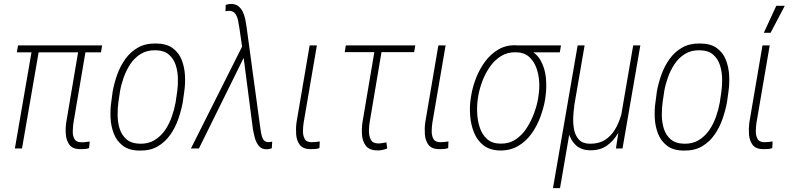

<svg xmlns="http://www.w3.org/2000/svg" viewBox="-20 -761 4063 984"><path d="M503.4 -528.3 497.6 -492.7H66.4L72.3 -528.3ZM184.1 -528.3 92.8 0H56.2L147.5 -528.3ZM386.2 -528.3H423.8L356.4 -131.3Q354 -112.3 353 -89.4Q352.1 -66.4 361.1 -49.3Q370.1 -32.2 397 -31.7Q407.2 -31.2 418.2 -33Q429.2 -34.7 439.9 -35.6L436.5 -2Q426.3 2 414.8 2.7Q403.3 3.4 390.6 3.4Q352.5 3.4 336.2 -18.6Q319.8 -40.5 317.4 -71.8Q314.9 -103 319.3 -132.8Z M550.3 -238.3 557.6 -293.5Q565.4 -335.9 580.8 -378.9Q596.2 -421.9 622.3 -458.5Q648.4 -495.1 687 -517.1Q725.6 -539.1 780.3 -538.1Q833.5 -537.6 865.2 -514.2Q897 -490.7 911.4 -453.4Q925.8 -416 928 -373.5Q930.2 -331.1 924.3 -292L916.5 -235.8Q908.7 -194.3 893.6 -150.6Q878.4 -106.9 852.5 -70.1Q826.7 -33.2 788.3 -10.7Q750 11.7 695.3 10.7Q641.6 10.3 609.9 -13.9Q578.1 -38.1 563.5 -75.7Q548.8 -113.3 546.6 -156.2Q544.4 -199.2 550.3 -238.3ZM595.2 -293.9 586.9 -237.8Q582.5 -207 582.8 -170.7Q583 -134.3 593.3 -101.3Q603.5 -68.4 628.4 -46.9Q653.3 -25.4 697.3 -24.4Q740.7 -23.4 772.7 -43.2Q804.7 -63 826.2 -94.5Q847.7 -126 860.6 -163.3Q873.5 -200.7 879.9 -235.8L888.2 -292.5Q892.6 -322.3 891.8 -358.2Q891.1 -394 880.9 -426.5Q870.6 -459 846.2 -480.7Q821.8 -502.4 777.8 -503.4Q733.4 -504.4 701.4 -484.6Q669.4 -464.8 648.2 -432.9Q627 -400.9 614 -364.3Q601.1 -327.6 595.2 -293.9Z M1232.4 -471.7 999.5 0H958.5L1228.5 -537.6L1255.4 -523.9ZM1162.1 -740.7Q1186 -741.2 1200.9 -729.7Q1215.8 -718.3 1224.4 -700.2Q1232.9 -682.1 1237.1 -661.4Q1241.2 -640.6 1243.7 -622.6L1312.5 -116.2Q1314.9 -101.6 1317.6 -82.3Q1320.3 -63 1328.4 -47.9Q1336.4 -32.7 1355 -32.7Q1360.4 -32.2 1365.2 -33.4Q1370.1 -34.7 1375 -35.2L1373 -1Q1366.7 0.5 1361.1 2.2Q1355.5 3.9 1349.6 3.9Q1321.8 5.4 1306.9 -12.9Q1292 -31.2 1285.6 -56.2Q1279.3 -81.1 1275.9 -101.1L1226.6 -481.4L1207.5 -613.3Q1204.6 -629.9 1200.9 -651.4Q1197.3 -672.9 1187.3 -688.7Q1177.2 -704.6 1154.8 -705.6Q1149.9 -705.6 1144.8 -704.8Q1139.6 -704.1 1135.7 -703.1L1136.7 -735.8Q1142.6 -737.8 1148.9 -739.3Q1155.3 -740.7 1162.1 -740.7Z M1566.9 -528.3H1604L1536.1 -131.8Q1533.2 -112.8 1532.7 -89.8Q1532.2 -66.9 1541.3 -49.6Q1550.3 -32.2 1577.1 -32.2Q1587.9 -32.2 1598.4 -33.4Q1608.9 -34.7 1618.7 -36.1L1617.2 -2Q1606 2 1594.5 2.7Q1583 3.4 1570.8 3.4Q1532.2 2.9 1516.1 -19Q1500 -41 1497.8 -72Q1495.6 -103 1499.5 -132.8Z M2108.4 -528.3 2102.5 -493.7H1746.6L1752.4 -528.3ZM1904.3 -528.3H1940.9L1874.5 -134.3Q1871.1 -114.7 1870.8 -89.4Q1870.6 -64 1880.6 -44.9Q1890.6 -25.9 1918.5 -25.9Q1929.2 -25.9 1939.7 -27.8Q1950.2 -29.8 1960.4 -31.2L1964.4 0Q1951.7 4.9 1939.2 7.6Q1926.8 10.3 1913.6 9.8Q1872.6 9.3 1855 -13.9Q1837.4 -37.1 1835.2 -70.6Q1833 -104 1837.9 -135.7Z M2226.6 -528.3H2263.7L2195.8 -131.8Q2192.9 -112.8 2192.4 -89.8Q2191.9 -66.9 2200.9 -49.6Q2210 -32.2 2236.8 -32.2Q2247.6 -32.2 2258.1 -33.4Q2268.6 -34.7 2278.3 -36.1L2276.9 -2Q2265.6 2 2254.2 2.7Q2242.7 3.4 2230.5 3.4Q2191.9 2.9 2175.8 -19Q2159.7 -41 2157.5 -72Q2155.3 -103 2159.2 -132.8Z M2392.1 -253.4 2395 -272Q2401.9 -314.5 2419.4 -360.1Q2437 -405.8 2465.8 -445.1Q2494.6 -484.4 2534.9 -507.8Q2575.2 -531.2 2627 -528.8Q2636.2 -528.3 2646.2 -525.4Q2656.2 -522.5 2665.8 -518.3Q2675.3 -514.2 2684.1 -509.8Q2729.5 -489.7 2751.2 -450.2Q2772.9 -410.6 2777.6 -363.5Q2782.2 -316.4 2776.4 -272L2773.9 -252Q2766.1 -207 2749 -160.9Q2731.9 -114.7 2703.9 -75.7Q2675.8 -36.6 2635.7 -12.9Q2595.7 10.7 2543 10.3Q2490.7 9.3 2458.3 -15.9Q2425.8 -41 2409.4 -81.5Q2393.1 -122.1 2389.6 -167.5Q2386.2 -212.9 2392.1 -253.4ZM2431.6 -272.5 2428.7 -253.9Q2423.8 -221.2 2425.5 -181.9Q2427.2 -142.6 2439 -106.9Q2450.7 -71.3 2476.3 -48.3Q2502 -25.4 2544.4 -24.9Q2588.4 -23.9 2621.6 -45.7Q2654.8 -67.4 2678 -102.8Q2701.2 -138.2 2716.3 -178.5Q2731.4 -218.8 2737.8 -255.4L2740.2 -273.9Q2745.6 -306.6 2743.2 -344.2Q2740.7 -381.8 2728 -415.5Q2715.3 -449.2 2690.2 -470.9Q2665 -492.7 2623.5 -493.2Q2580.6 -494.1 2547.6 -473.4Q2514.6 -452.6 2491.2 -419.4Q2467.8 -386.2 2452.9 -347.2Q2438 -308.1 2431.6 -272.5ZM2855 -528.3 2849.1 -492.7H2623.5L2629.4 -528.3Z M3225.1 -528.3H3261.7L3170.4 0H3136.7L3155.8 -125ZM3181.2 -245.6 3203.1 -246.6Q3196.3 -206.5 3183.1 -161.9Q3169.9 -117.2 3147.2 -77.9Q3124.5 -38.6 3089.8 -14.4Q3055.2 9.8 3004.9 9.3Q2959 8.8 2931.4 -16.8Q2903.8 -42.5 2893.8 -82.5Q2883.8 -122.6 2889.6 -165L2898.4 -216.3H2923.3Q2918.9 -190.9 2917.7 -158.2Q2916.5 -125.5 2922.6 -95.2Q2928.7 -64.9 2947.5 -44.9Q2966.3 -24.9 3002.9 -24.4Q3049.3 -23.9 3080.6 -43.9Q3111.8 -64 3131.6 -96.9Q3151.4 -129.9 3162.6 -168.9Q3173.8 -208 3181.2 -245.6ZM2940.4 -528.3H2976.1L2850.1 203.1H2814Z M3339.4 -238.3 3346.7 -293.5Q3354.5 -335.9 3369.9 -378.9Q3385.3 -421.9 3411.4 -458.5Q3437.5 -495.1 3476.1 -517.1Q3514.6 -539.1 3569.3 -538.1Q3622.6 -537.6 3654.3 -514.2Q3686 -490.7 3700.4 -453.4Q3714.8 -416 3717 -373.5Q3719.2 -331.1 3713.4 -292L3705.6 -235.8Q3697.8 -194.3 3682.6 -150.6Q3667.5 -106.9 3641.6 -70.1Q3615.7 -33.2 3577.4 -10.7Q3539.1 11.7 3484.4 10.7Q3430.7 10.3 3398.9 -13.9Q3367.2 -38.1 3352.5 -75.7Q3337.9 -113.3 3335.7 -156.2Q3333.5 -199.2 3339.4 -238.3ZM3384.3 -293.9 3376 -237.8Q3371.6 -207 3371.8 -170.7Q3372.1 -134.3 3382.3 -101.3Q3392.6 -68.4 3417.5 -46.9Q3442.4 -25.4 3486.3 -24.4Q3529.8 -23.4 3561.8 -43.2Q3593.8 -63 3615.2 -94.5Q3636.7 -126 3649.7 -163.3Q3662.6 -200.7 3668.9 -235.8L3677.2 -292.5Q3681.6 -322.3 3680.9 -358.2Q3680.2 -394 3669.9 -426.5Q3659.7 -459 3635.3 -480.7Q3610.8 -502.4 3566.9 -503.4Q3522.5 -504.4 3490.5 -484.6Q3458.5 -464.8 3437.3 -432.9Q3416 -400.9 3403.1 -364.3Q3390.1 -327.6 3384.3 -293.9Z M3887.7 -528.3H3924.8L3856.9 -131.8Q3854 -112.8 3853.5 -89.8Q3853 -66.9 3862.1 -49.6Q3871.1 -32.2 3897.9 -32.2Q3908.7 -32.2 3919.2 -33.4Q3929.7 -34.7 3939.5 -36.1L3938 -2Q3926.8 2 3915.3 2.7Q3903.8 3.4 3891.6 3.4Q3853 2.9 3836.9 -19Q3820.8 -41 3818.6 -72Q3816.4 -103 3820.3 -132.8ZM3894.5 -592.8 3958.5 -731.4H4002L3929.2 -592.8Z"/></svg>

Font: Roboto Condensed ExtraLight
Style: Italic
Weight: 250
Italic angle: -12°
Designer: Christian Robertson
Foundry: Google
Version: Version 3.008; 2023